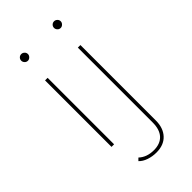

<svg xmlns="http://www.w3.org/2000/svg" viewBox="-276 -786 1056 1056"><g transform="rotate(-45 252.5 -257.5)"><path d="M115 -517H135V0H115ZM125 -660Q114 -660 106.5 -668Q99 -676 99 -686Q99 -697 106.5 -704.5Q114 -712 125 -712Q135 -712 143 -704.5Q151 -697 151 -686Q151 -676 143 -668Q135 -660 125 -660ZM268 197Q237 197 209 187.5Q181 178 164 160L178 146Q212 178 267 178Q317 178 343.5 149Q370 120 370 65V-517H390V70Q390 128 358 162.5Q326 197 268 197ZM380 -660Q369 -660 361.5 -668Q354 -676 354 -686Q354 -697 361.5 -704.5Q369 -712 380 -712Q390 -712 398 -704.5Q406 -697 406 -686Q406 -676 398 -668Q390 -660 380 -660Z"/></g></svg>

Font: Montserrat
Style: Regular
Weight: 400
Designer: Julieta Ulanovsky
Foundry: Julieta Ulanovsky
Version: Version 8.000